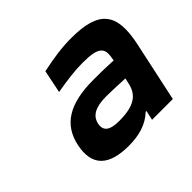

<svg xmlns="http://www.w3.org/2000/svg" viewBox="-123 -675 850 850"><g transform="rotate(-45 302.0 -250.0)"><path d="M406 -509C345 -509 293 -501 221 -486L199 -378C262 -389 315 -396 363 -396C459 -396 483 -377 470 -316L469 -306C411 -309 368 -309 345 -309C195 -309 115 -260 92 -154C69 -44 123 9 249 9C313 9 367 -6 408 -45H413L403 0H533L594 -284C628 -445 579 -509 406 -509ZM222 -157C231 -198 266 -217 333 -217C360 -217 407 -215 449 -213L443 -186C430 -128 391 -99 297 -99C238 -99 214 -117 222 -157Z"/></g></svg>

Font: LT Wave Mono Bold
Style: Italic
Weight: 700
Designer: Daniel Lyons
Version: Version 2.5 (Glyphs App)